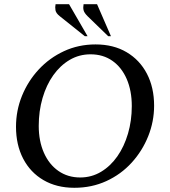

<svg xmlns="http://www.w3.org/2000/svg" viewBox="-20 -882 808 912"><path d="M333 10Q249 10 186.5 -26.5Q124 -63 90 -128.5Q56 -194 56 -280Q56 -357 84.5 -427Q113 -497 164 -552Q215 -607 284 -639Q353 -671 434 -671Q519 -671 581.5 -634Q644 -597 678 -531.5Q712 -466 712 -380Q712 -305 684 -235Q656 -165 605.5 -109.5Q555 -54 485.5 -22Q416 10 333 10ZM361 -39Q415 -39 460 -66Q505 -93 537.5 -139.5Q570 -186 588 -247.5Q606 -309 606 -378Q606 -451 582 -506.5Q558 -562 514 -593Q470 -624 410 -624Q356 -624 311 -597.5Q266 -571 233 -524.5Q200 -478 182 -416Q164 -354 164 -284Q164 -212 188.5 -156.5Q213 -101 257.5 -70Q302 -39 361 -39ZM494 -710 396 -805Q380 -821 377 -833.5Q374 -846 377 -862H441L507 -710ZM383 -710 264 -805Q246 -819 243.5 -833.5Q241 -848 244 -862H308L396 -710Z"/></svg>

Font: Spectral SC Medium
Style: Italic
Weight: 500
Italic angle: -10°
Designer: Jean-Baptiste Levee
Foundry: Production Type
Version: Version 2.001